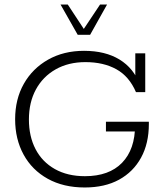

<svg xmlns="http://www.w3.org/2000/svg" viewBox="-20 -819 734 850"><path d="M355 11Q261 11 191.5 -27.5Q122 -66 84.5 -134.5Q47 -203 47 -291Q47 -380 85.5 -448Q124 -516 193 -555Q262 -594 352 -594Q446 -594 509 -555.5Q572 -517 598 -446L579 -452V-583H623V-411H582Q552 -481 495 -512.5Q438 -544 358 -544Q283 -544 226.5 -512Q170 -480 139 -423Q108 -366 108 -290Q108 -215 137.5 -158.5Q167 -102 223 -70.5Q279 -39 356 -39Q463 -39 520.5 -98.5Q578 -158 578 -265L602 -237H449V-280H639V-270Q639 -184 604.5 -121Q570 -58 507 -23.5Q444 11 355 11ZM324 -665 248 -799H280L351 -691L423 -799H454L379 -665Z"/></svg>

Font: Rokkitt Light
Style: Regular
Weight: 300
Version: Version 3.103